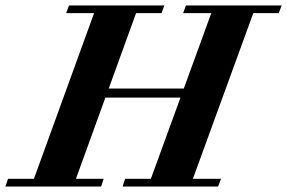

<svg xmlns="http://www.w3.org/2000/svg" viewBox="-68 -683 1052 703"><path d="M-48.3 0 -38.6 -28.3H56.2L276.4 -634.8H174.3L184.6 -663.1H533.7L523.4 -634.8H430.2L330.1 -358.9H605L705.6 -634.8H602.5L612.8 -663.1H963.4L952.6 -634.8H859.4L638.2 -28.3H741.2L730.5 0H380.9L390.1 -28.3H484.4L592.8 -325.7H317.9L210 -28.3H311.5L302.2 0Z"/></svg>

Font: Elstob 18pt ExtraBold
Style: Italic
Weight: 800
Italic angle: -20°
Designer: Peter S. Baker
Version: Version 1.015